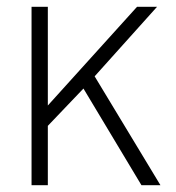

<svg xmlns="http://www.w3.org/2000/svg" viewBox="-20 -546 520 566"><path d="M73 0V-526H121V-235L384 -526H443L259 -321L453 0H397L226 -285L121 -175V0Z"/></svg>

Font: Archivo Thin
Style: Regular
Weight: 250
Designer: Hector Gatti
Foundry: Omnibus-Type
Version: Version 2.001